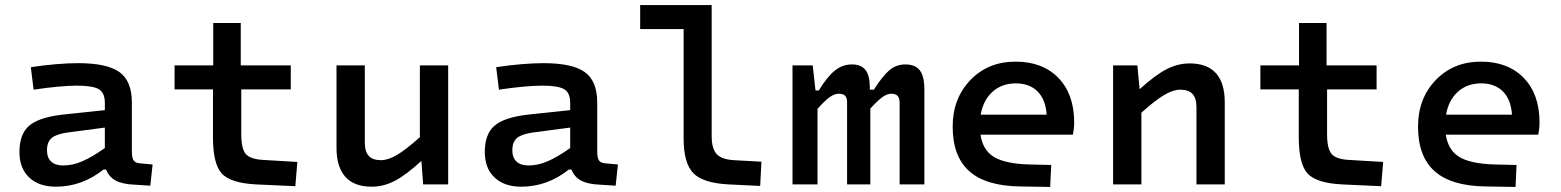

<svg xmlns="http://www.w3.org/2000/svg" viewBox="-20 -730 6180 760"><path d="M502 -324V-131Q502 -104 509.5 -94Q517 -84 539 -83L584 -79L575 5L512 1Q464 -1 437.5 -15.5Q411 -30 400 -59H390Q347 -25 300 -8Q253 9 201 9Q134 9 95.5 -27.5Q57 -64 57 -128Q57 -199 95 -232Q133 -265 225 -276L395 -294V-323Q395 -363 371 -377Q347 -391 284 -391Q255 -391 210 -387Q165 -383 113 -375L102 -464Q154 -472 202.5 -476Q251 -480 289 -480Q404 -480 453 -444.5Q502 -409 502 -324ZM166 -135Q166 -106 182.5 -90.5Q199 -75 230 -75Q267 -75 305.5 -91.5Q344 -108 395 -144V-225L251 -206Q205 -200 185.5 -184.5Q166 -169 166 -135Z M823 -186V-376H671V-471H824V-639H933V-471H1131V-376H935V-200Q935 -142 952.5 -121Q970 -100 1021 -97L1157 -89L1149 7L995 0Q893 -5 858 -43Q823 -81 823 -186Z M1754 -471V0H1655L1648 -93Q1587 -37 1542.5 -14Q1498 9 1451 9Q1382 9 1347 -30Q1312 -69 1312 -145V-471H1424V-166Q1424 -130 1439.5 -113Q1455 -96 1488 -96Q1516 -96 1551 -116.5Q1586 -137 1642 -187V-471Z M2344 -324V-131Q2344 -104 2351.5 -94Q2359 -84 2381 -83L2426 -79L2417 5L2354 1Q2306 -1 2279.5 -15.5Q2253 -30 2242 -59H2232Q2189 -25 2142 -8Q2095 9 2043 9Q1976 9 1937.5 -27.5Q1899 -64 1899 -128Q1899 -199 1937 -232Q1975 -265 2067 -276L2237 -294V-323Q2237 -363 2213 -377Q2189 -391 2126 -391Q2097 -391 2052 -387Q2007 -383 1955 -375L1944 -464Q1996 -472 2044.5 -476Q2093 -480 2131 -480Q2246 -480 2295 -444.5Q2344 -409 2344 -324ZM2008 -135Q2008 -106 2024.5 -90.5Q2041 -75 2072 -75Q2109 -75 2147.5 -91.5Q2186 -108 2237 -144V-225L2093 -206Q2047 -200 2027.5 -184.5Q2008 -169 2008 -135Z M2686 -182V-615H2514V-710H2797V-192Q2797 -142 2816.5 -120.5Q2836 -99 2885 -96L2994 -90L2989 6L2865 0Q2763 -5 2724.5 -44.5Q2686 -84 2686 -182Z M3117 -471H3197L3208 -372H3221Q3255 -427 3285 -451Q3315 -475 3352 -475Q3389 -475 3406 -453Q3423 -431 3423 -384V-375H3439Q3474 -430 3501 -452.5Q3528 -475 3564 -475Q3603 -475 3621 -451.5Q3639 -428 3639 -376V0H3541V-323Q3541 -342 3533 -350.5Q3525 -359 3508 -359Q3491 -359 3472 -345Q3453 -331 3425 -300V0H3333V-325Q3333 -343 3325 -351Q3317 -359 3300 -359Q3283 -359 3263.5 -345Q3244 -331 3216 -299V0H3117Z M4053 -79 4141 -77 4137 10 4017 8Q3882 6 3816.5 -52.5Q3751 -111 3751 -229Q3751 -340 3821 -413Q3891 -486 4000 -486Q4107 -486 4169.5 -421.5Q4232 -357 4232 -245Q4232 -232 4230.5 -219.5Q4229 -207 4227 -197H3861Q3870 -136 3914 -109Q3958 -82 4053 -79ZM4001 -400Q3946 -400 3909 -367Q3872 -334 3862 -276H4123Q4119 -336 4087 -368Q4055 -400 4001 -400Z M4386 -471H4482L4491 -377Q4553 -433 4597.5 -456Q4642 -479 4689 -479Q4758 -479 4793 -440.5Q4828 -402 4828 -325V0H4716V-305Q4716 -341 4700.5 -358Q4685 -375 4652 -375Q4624 -375 4589 -354.5Q4554 -334 4498 -284V0H4386Z M5121 -186V-376H4969V-471H5122V-639H5231V-471H5429V-376H5233V-200Q5233 -142 5250.5 -121Q5268 -100 5319 -97L5455 -89L5447 7L5293 0Q5191 -5 5156 -43Q5121 -81 5121 -186Z M5895 -79 5983 -77 5979 10 5859 8Q5724 6 5658.5 -52.5Q5593 -111 5593 -229Q5593 -340 5663 -413Q5733 -486 5842 -486Q5949 -486 6011.5 -421.5Q6074 -357 6074 -245Q6074 -232 6072.5 -219.5Q6071 -207 6069 -197H5703Q5712 -136 5756 -109Q5800 -82 5895 -79ZM5843 -400Q5788 -400 5751 -367Q5714 -334 5704 -276H5965Q5961 -336 5929 -368Q5897 -400 5843 -400Z"/></svg>

Font: Intel One Mono Medium
Style: Regular
Weight: 500
Monospace: yes
Designer: Fred Shallcrass
Foundry: Frere-Jones Type LLC
Version: Version 1.400;hotconv 1.1.0;makeotfexe 2.6.0;FJTRelease1.4